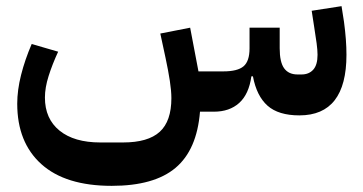

<svg xmlns="http://www.w3.org/2000/svg" viewBox="-20 -363 1181 624"><path d="M953 12Q885 12 849.5 -19.5Q814 -51 802 -115H797Q789 -57 757.5 -28.5Q726 0 675 0H630Q620 124 550.5 182.5Q481 241 343 241Q193 241 114.5 170.5Q36 100 36 -26Q36 -70 48.5 -119.5Q61 -169 83 -220L169 -195Q150 -154 138 -116Q126 -78 126 -46Q126 23 173.5 61.5Q221 100 306 100H380Q461 100 499 65.5Q537 31 537 -44Q537 -67 532 -100Q527 -133 518 -175L501 -254L598 -273L625 -131H706Q752 -131 771.5 -147.5Q791 -164 791 -206V-273H889V-206Q889 -161 903.5 -141Q918 -121 947 -121H960Q984 -121 998 -136.5Q1012 -152 1012 -185Q1012 -200 1009 -222.5Q1006 -245 1001 -276L993 -328L1090 -343L1098 -292Q1102 -262 1104 -235.5Q1106 -209 1106 -185Q1106 12 953 12Z"/></svg>

Font: IBM Plex Sans Arabic SmBld
Style: Regular
Weight: 600
Designer: Mike Abbink, Paul van der Laan, Pieter van Rosmalen, Wael Morcos, Khajak Apelian
Foundry: Bold Monday
Version: Version 1.005